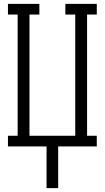

<svg xmlns="http://www.w3.org/2000/svg" viewBox="-20 -755 540 990"><path d="M220 215V0H21V-55H71V-680H21V-735H183V-680H132V-55H368V-680H317V-735H479V-680H429V-55H479V0H280V215Z"/></svg>

Font: Iosevka Curly Slab Light
Style: Regular
Weight: 300
Monospace: yes
Designer: Belleve Invis
Foundry: Belleve Invis
Version: Version 22.1.2; ttfautohint (v1.8.4)